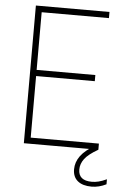

<svg xmlns="http://www.w3.org/2000/svg" viewBox="-62 -784 671 1028"><g transform="rotate(5 274.0 -270.0)"><path d="M88.5 0V-740H484V-707H122.5V-397H438V-364H122.5V-33H489V0ZM470 200Q421.5 200 395 178.2Q368.5 156.5 368.5 115.5Q368.5 77 393.2 43.2Q418 9.5 475.5 -23.5L489 0Q436.5 30 416.5 57Q396.5 84 396.5 114Q396.5 174 469 174Q486.5 174 505 169.5Q523.5 165 548.5 153.5V180.5Q509 200 470 200Z"/></g></svg>

Font: Encode Sans SemiCondensed SemiCondensed Thin
Style: Regular
Weight: 100
Width: 4
Designer: Multiple Designers
Foundry: Impallari Type
Version: Version 3.000; ttfautohint (v1.8.3) -l 8 -r 50 -G 200 -x 14 